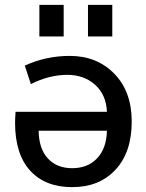

<svg xmlns="http://www.w3.org/2000/svg" viewBox="-20 -760 599 790"><path d="M342 -610V-740H442V-610ZM142 -610V-740H242V-610ZM420 -222H139Q140 -148 177 -108Q214 -68 277 -68Q341 -68 379.5 -108.5Q418 -149 420 -222ZM420 -300Q417 -370 371.5 -411Q326 -452 257 -452Q182 -452 107 -414L82 -490Q169 -530 267 -530Q379 -530 450.5 -456.5Q522 -383 522 -260Q522 -134 455.5 -62Q389 10 277 10Q166 10 104 -58Q42 -126 42 -255Q42 -270 44 -300Z"/></svg>

Font: Mplus 1p Medium
Style: Regular
Weight: 500
Version: Version 1.061